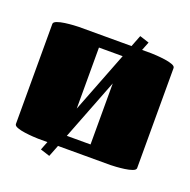

<svg xmlns="http://www.w3.org/2000/svg" viewBox="-139 -869 1060 1073"><g transform="rotate(20 390.5 -332.5)"><path d="M606 0H293L266 69L210 51L230 0H175Q166 0 143 -1.5Q120 -3 94 -6.5Q68 -10 49 -17Q30 -24 30 -35V-630Q30 -641 49 -648Q68 -655 94 -658.5Q120 -662 143 -663.5Q166 -665 175 -665H488L515 -734L571 -716L551 -665H606Q615 -665 638 -663.5Q661 -662 687 -658.5Q713 -655 732 -648Q751 -641 751 -630V-35Q751 -24 732 -17Q713 -10 687 -6.5Q661 -3 638 -1.5Q615 0 606 0ZM320 -595V-232L461 -595ZM461 -70V-433L320 -70Z"/></g></svg>

Font: Gajraj One
Style: Regular
Weight: 400
Designer: Saurabh Sharma
Foundry: Saurabh Sharma
Version: Version 1.000